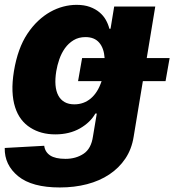

<svg xmlns="http://www.w3.org/2000/svg" viewBox="-22 -573 734 808"><path d="M-2.1 49.7 164.1 40.5Q167.3 66.4 188.9 81Q210.6 95.5 253.6 95.5Q297.2 95.5 329.5 74.2Q361.9 52.9 369.3 0.7L385.3 -95.2H379.3Q358.3 -57.9 314.6 -32.7Q270.2 -7.5 210.6 -7.5Q150.2 -7.5 106.2 -35.5Q83.8 -49.4 67.3 -71Q50.8 -92.7 41.4 -122.3Q32 -152 30.5 -189.6Q29.1 -227.3 36.6 -273.4Q52.6 -370 93.4 -431.1Q114 -462 138.3 -484.9Q162.6 -507.8 189.1 -522.7Q215.6 -537.6 243.8 -545.1Q272 -552.6 300.4 -552.6Q332.4 -552.6 356.2 -543.9Q380 -535.2 396.7 -521.1Q413.4 -507.1 423.5 -489Q433.6 -470.9 438.2 -452.1H443.2L458.5 -545.5H631.4L595.5 -328.5H691.8L674.7 -231.5H579.2L540.5 2.1Q532.3 54.3 505.7 94.1Q479 133.9 438.2 161Q397.4 188.2 344.3 202.1Q291.2 215.9 229.8 215.9Q112.6 215.9 54.7 168.7Q-3.6 121.1 -2.1 49.7ZM290.8 -133.9Q330.6 -133.9 360.1 -158.7Q389.6 -183.6 405.5 -231.5H306.5L323.5 -328.5H418.3Q415.5 -370.4 395.4 -393.6Q375.4 -416.9 337.7 -416.9Q308.9 -416.9 287.5 -403.8Q266 -390.6 251.2 -369.9Q236.5 -349.1 227.6 -323.5Q218.8 -297.9 214.8 -273.4Q209.5 -240.8 211.6 -214.8Q213.8 -188.9 223.4 -171Q233 -153.1 249.8 -143.5Q266.7 -133.9 290.8 -133.9Z"/></svg>

Font: Inter P Extra Bold
Style: Italic
Weight: 800
Italic angle: 9.39999°
Designer: Rasmus Andersson
Foundry: rsms
Version: Version 3.018;git-588b23468